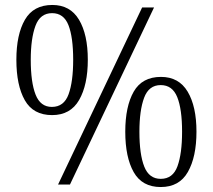

<svg xmlns="http://www.w3.org/2000/svg" viewBox="-20 -744 858 774"><path d="M190 -280Q114 -280 80 -340Q46 -400 46 -503Q46 -605 80.5 -664.5Q115 -724 191 -724Q263 -724 298.5 -664.5Q334 -605 334 -503Q334 -402 299 -341Q264 -280 190 -280ZM214 0 553 -714H601L262 0ZM189 -313Q238 -313 256.5 -364Q275 -415 275 -503Q275 -594 256 -642.5Q237 -691 190 -691Q142 -691 123 -640Q104 -589 104 -503Q104 -412 123.5 -362.5Q143 -313 189 -313ZM628 10Q553 10 519 -50Q485 -110 485 -213Q485 -315 519 -374.5Q553 -434 629 -434Q701 -434 736.5 -374.5Q772 -315 772 -213Q772 -112 737.5 -51Q703 10 628 10ZM628 -23Q677 -23 695.5 -74Q714 -125 714 -213Q714 -304 694.5 -352.5Q675 -401 628 -401Q580 -401 561 -350Q542 -299 542 -213Q542 -122 561.5 -72.5Q581 -23 628 -23Z"/></svg>

Font: Noto Serif Tamil SemiCondensed Light
Style: Regular
Weight: 300
Width: 4
Designer: Indian Type Foundry, Tom Grace, and the Monotype Design Team
Foundry: Monotype Imaging Inc.
Version: Version 2.004; ttfautohint (v1.8.4.7-5d5b)